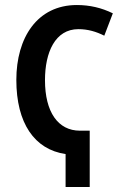

<svg xmlns="http://www.w3.org/2000/svg" viewBox="-20 -745 492 764"><path d="M286 -725C128 -725 45 -595 45 -427C45 -255 117 -150 241 -132V-1H337V-225H298C211 -225 159 -299 159 -426C159 -536 199 -629 292 -629C330 -629 363 -619 395 -603L429 -692C384 -714 337 -725 286 -725Z"/></svg>

Font: Noto Sans Display Condensed Medium
Style: Regular
Weight: 500
Width: 3
Designer: Monotype Design Team
Foundry: Monotype Imaging Inc.
Version: Version 1.900